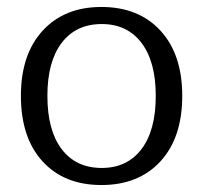

<svg xmlns="http://www.w3.org/2000/svg" viewBox="-20 -519 583 551"><path d="M40 -244Q40 -363 102.5 -431Q165 -499 271 -499Q378 -499 440.5 -431Q503 -363 503 -244Q503 -124 440.5 -56Q378 12 271 12Q164 12 102 -56Q40 -124 40 -244ZM427 -244Q427 -342 386 -396Q345 -450 272 -450Q198 -450 157 -396Q116 -342 116 -244Q116 -145 157 -91Q198 -37 272 -37Q345 -37 386 -91Q427 -145 427 -244Z"/></svg>

Font: Maitree
Style: Regular
Weight: 400
Designer: CadsonDemak Team
Foundry: CadsonDemak
Version: Version 1.001